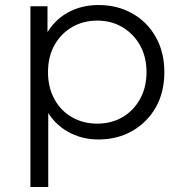

<svg xmlns="http://www.w3.org/2000/svg" viewBox="-20 -550 726 764"><path d="M372 5Q304 5 249 -26.5Q194 -58 161.5 -117.5Q129 -177 129 -263Q129 -349 161 -408.5Q193 -468 248 -499Q303 -530 372 -530Q447 -530 506.5 -496.5Q566 -463 600 -402.5Q634 -342 634 -263Q634 -183 600 -123Q566 -63 506.5 -29Q447 5 372 5ZM101 194V-525H169V-367L162 -262L172 -156V194ZM367 -58Q423 -58 467 -83.5Q511 -109 537 -155.5Q563 -202 563 -263Q563 -324 537 -370Q511 -416 467 -442Q423 -468 367 -468Q311 -468 266.5 -442Q222 -416 196.5 -370Q171 -324 171 -263Q171 -202 196.5 -155.5Q222 -109 266.5 -83.5Q311 -58 367 -58Z"/></svg>

Font: MOST Montserrat
Style: Regular
Weight: 400
Designer: Julieta Ulanovsky
Foundry: Julieta Ulanovsky
Version: Version 8.000;March 11, 2024;FontCreator 15.0.0.2926 64-bit